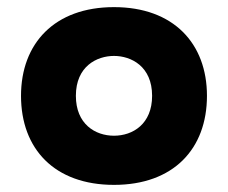

<svg xmlns="http://www.w3.org/2000/svg" viewBox="-20 -502 640 539"><path d="M300 -345C348 -345 407 -316 407 -233C407 -154 353 -121 300 -121C247 -121 193 -154 193 -233C193 -316 252 -345 300 -345ZM39 -233C39 -84 133 17 300 17C467 17 561 -84 561 -233C561 -380 467 -482 300 -482C133 -482 39 -380 39 -233Z"/></svg>

Font: Kreadon Extra Bold
Style: Regular
Weight: 800
Designer: kohakuno
Foundry: StudioGnu
Version: Version 1.000;Glyphs 3.1.2 (3151)